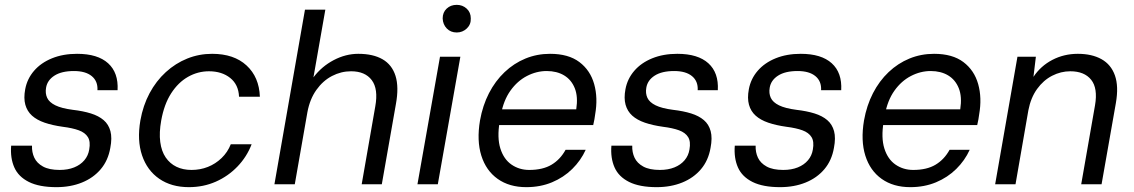

<svg xmlns="http://www.w3.org/2000/svg" viewBox="-20 -760 4678 792"><path d="M213 12Q142 12 99 -9.5Q56 -31 39 -69.5Q22 -108 26 -159H112Q111 -132 121.5 -109.5Q132 -87 157.5 -73Q183 -59 226 -59Q260 -59 286 -69.5Q312 -80 328 -99Q344 -118 348 -143Q354 -176 342.5 -194.5Q331 -213 305 -222.5Q279 -232 239 -237Q196 -243 164 -254Q132 -265 112 -283Q92 -301 84.5 -328Q77 -355 84 -392Q92 -435 120.5 -468Q149 -501 194.5 -519.5Q240 -538 298 -538Q383 -538 426 -499Q469 -460 465 -388H382Q384 -425 358.5 -446Q333 -467 285 -467Q234 -467 204.5 -448Q175 -429 170 -398Q166 -375 174.5 -356.5Q183 -338 208.5 -325.5Q234 -313 280 -307Q323 -302 355 -292Q387 -282 407.5 -264.5Q428 -247 435.5 -219Q443 -191 435 -150Q426 -98 395.5 -62Q365 -26 318 -7Q271 12 213 12Z M759 12Q687 12 637 -22.5Q587 -57 566 -119Q545 -181 559 -263Q570 -325 597 -375.5Q624 -426 664 -462.5Q704 -499 752.5 -518.5Q801 -538 855 -538Q945 -538 997 -490Q1049 -442 1052 -361H966Q964 -411 929.5 -438.5Q895 -466 842 -466Q796 -466 755.5 -443Q715 -420 686 -375Q657 -330 645 -263Q636 -213 641 -174.5Q646 -136 663.5 -110.5Q681 -85 708 -72Q735 -59 770 -59Q806 -59 837.5 -71.5Q869 -84 894 -108Q919 -132 932 -165H1018Q998 -113 959.5 -73Q921 -33 870 -10.5Q819 12 759 12Z M1112 0 1238 -720H1322L1273 -441Q1307 -486 1356.5 -512Q1406 -538 1458 -538Q1519 -538 1558 -515.5Q1597 -493 1611.5 -447Q1626 -401 1613 -330L1555 0H1472L1528 -321Q1541 -393 1513.5 -429.5Q1486 -466 1428 -466Q1387 -466 1349.5 -446.5Q1312 -427 1285 -389Q1258 -351 1248 -297L1196 0Z M1702 0 1795 -526H1879L1786 0ZM1864 -626Q1839 -626 1823 -642.5Q1807 -659 1806 -684Q1806 -709 1822.5 -724.5Q1839 -740 1864 -740Q1888 -740 1905 -724.5Q1922 -709 1922 -684Q1923 -659 1905.5 -642.5Q1888 -626 1864 -626Z M2151 12Q2081 12 2033 -22Q1985 -56 1965.5 -118Q1946 -180 1960 -263Q1971 -325 1997 -375.5Q2023 -426 2061.5 -462.5Q2100 -499 2147.5 -518.5Q2195 -538 2249 -538Q2325 -538 2370 -504Q2415 -470 2431 -413Q2447 -356 2435 -288Q2434 -278 2432 -268Q2430 -258 2427 -244H2020L2031 -309H2357Q2365 -361 2351 -396Q2337 -431 2307 -449Q2277 -467 2235 -467Q2193 -467 2153.5 -446.5Q2114 -426 2085.5 -386Q2057 -346 2046 -286L2041 -258Q2030 -192 2044 -147.5Q2058 -103 2090 -81Q2122 -59 2163 -59Q2219 -59 2255 -80.5Q2291 -102 2313 -142H2396Q2376 -98 2340.5 -63Q2305 -28 2257 -8Q2209 12 2151 12Z M2689 12Q2618 12 2575 -9.5Q2532 -31 2515 -69.5Q2498 -108 2502 -159H2588Q2587 -132 2597.5 -109.5Q2608 -87 2633.5 -73Q2659 -59 2702 -59Q2736 -59 2762 -69.5Q2788 -80 2804 -99Q2820 -118 2824 -143Q2830 -176 2818.5 -194.5Q2807 -213 2781 -222.5Q2755 -232 2715 -237Q2672 -243 2640 -254Q2608 -265 2588 -283Q2568 -301 2560.5 -328Q2553 -355 2560 -392Q2568 -435 2596.5 -468Q2625 -501 2670.5 -519.5Q2716 -538 2774 -538Q2859 -538 2902 -499Q2945 -460 2941 -388H2858Q2860 -425 2834.5 -446Q2809 -467 2761 -467Q2710 -467 2680.5 -448Q2651 -429 2646 -398Q2642 -375 2650.5 -356.5Q2659 -338 2684.5 -325.5Q2710 -313 2756 -307Q2799 -302 2831 -292Q2863 -282 2883.5 -264.5Q2904 -247 2911.5 -219Q2919 -191 2911 -150Q2902 -98 2871.5 -62Q2841 -26 2794 -7Q2747 12 2689 12Z M3198 12Q3127 12 3084 -9.5Q3041 -31 3024 -69.5Q3007 -108 3011 -159H3097Q3096 -132 3106.5 -109.5Q3117 -87 3142.5 -73Q3168 -59 3211 -59Q3245 -59 3271 -69.5Q3297 -80 3313 -99Q3329 -118 3333 -143Q3339 -176 3327.5 -194.5Q3316 -213 3290 -222.5Q3264 -232 3224 -237Q3181 -243 3149 -254Q3117 -265 3097 -283Q3077 -301 3069.5 -328Q3062 -355 3069 -392Q3077 -435 3105.5 -468Q3134 -501 3179.5 -519.5Q3225 -538 3283 -538Q3368 -538 3411 -499Q3454 -460 3450 -388H3367Q3369 -425 3343.5 -446Q3318 -467 3270 -467Q3219 -467 3189.5 -448Q3160 -429 3155 -398Q3151 -375 3159.5 -356.5Q3168 -338 3193.5 -325.5Q3219 -313 3265 -307Q3308 -302 3340 -292Q3372 -282 3392.5 -264.5Q3413 -247 3420.5 -219Q3428 -191 3420 -150Q3411 -98 3380.5 -62Q3350 -26 3303 -7Q3256 12 3198 12Z M3735 12Q3665 12 3617 -22Q3569 -56 3549.5 -118Q3530 -180 3544 -263Q3555 -325 3581 -375.5Q3607 -426 3645.5 -462.5Q3684 -499 3731.5 -518.5Q3779 -538 3833 -538Q3909 -538 3954 -504Q3999 -470 4015 -413Q4031 -356 4019 -288Q4018 -278 4016 -268Q4014 -258 4011 -244H3604L3615 -309H3941Q3949 -361 3935 -396Q3921 -431 3891 -449Q3861 -467 3819 -467Q3777 -467 3737.5 -446.5Q3698 -426 3669.5 -386Q3641 -346 3630 -286L3625 -258Q3614 -192 3628 -147.5Q3642 -103 3674 -81Q3706 -59 3747 -59Q3803 -59 3839 -80.5Q3875 -102 3897 -142H3980Q3960 -98 3924.5 -63Q3889 -28 3841 -8Q3793 12 3735 12Z M4085 0 4177 -526H4253L4243 -443Q4273 -488 4321 -513Q4369 -538 4426 -538Q4484 -538 4523.5 -516Q4563 -494 4579 -449Q4595 -404 4583 -335L4524 0H4440L4497 -326Q4509 -396 4481 -431Q4453 -466 4395 -466Q4356 -466 4320 -447.5Q4284 -429 4258 -393Q4232 -357 4222 -305L4169 0Z"/></svg>

Font: DM Sans 9pt
Style: Italic
Weight: 400
Italic angle: -10°
Designer: Colophon Foundry, Jonny Pinhorn
Foundry: Colophon Foundry
Version: Version 4.004